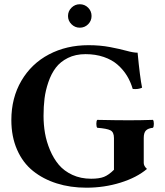

<svg xmlns="http://www.w3.org/2000/svg" viewBox="-20 -870 772 900"><path d="M395 -658.2Q449.2 -658.2 495.4 -649.4Q541.5 -640.6 573.5 -631.8Q605.5 -623 625 -623Q636.2 -505.9 646 -459Q627.4 -450.2 602.1 -453.1Q592.3 -486.8 575 -515.1Q557.6 -543.5 531.2 -566.7Q504.9 -589.8 466.3 -603Q427.7 -616.2 380.9 -616.2Q334 -616.2 298.3 -598.4Q262.7 -580.6 241.5 -552.5Q220.2 -524.4 206.8 -485.1Q193.4 -445.8 188.7 -408Q184.1 -370.1 184.1 -327.1Q184.1 -285.6 190.9 -245.8Q197.8 -206.1 214.4 -166.5Q231 -127 255.6 -97.7Q280.3 -68.4 319.3 -50.3Q358.4 -32.2 407.2 -32.2Q445.3 -32.2 467.5 -41Q489.7 -49.8 514.2 -74.2V-223.1Q514.2 -251 497.3 -259.3Q480.5 -267.6 436 -271Q431.6 -275.4 431.6 -289.6Q431.6 -303.7 436 -308.1Q525.9 -306.2 584 -306.2Q641.1 -306.2 696.8 -308.1Q701.2 -303.7 701.2 -289.6Q701.2 -275.4 696.8 -271Q674.3 -268.6 664.1 -258.3Q653.8 -248 653.8 -223.1V-106Q653.8 -91.8 668.9 -78.1Q621.1 -37.6 544.9 -13.9Q468.8 9.8 384.8 9.8Q309.6 9.8 246.1 -10.3Q182.6 -30.3 134.8 -68.6Q86.9 -106.9 60.1 -168.2Q33.2 -229.5 33.2 -307.1Q33.2 -411.1 80.3 -491.5Q127.4 -571.8 209.5 -615Q291.5 -658.2 395 -658.2ZM298.8 -794.9Q298.8 -817.9 315.2 -834Q331.5 -850.1 354 -850.1Q377 -850.1 393.1 -834Q409.2 -817.9 409.2 -794.9Q409.2 -772.5 393.1 -756.3Q377 -740.2 354 -740.2Q331.5 -740.2 315.2 -756.3Q298.8 -772.5 298.8 -794.9Z"/></svg>

Font: Common Serif
Style: Bold
Weight: 700
Designer: Philipp H. Poll, Khaled Hosny
Foundry: Stefan Peev, Context Ltd.
Version: Version 1.026